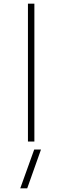

<svg xmlns="http://www.w3.org/2000/svg" viewBox="-20 -772 322 1050"><path d="M90.8 257.8 167 45.9H204.1L128.9 257.8ZM132.8 2V-752H168V2Z"/></svg>

Font: Gen Shin Gothic ExtraLight
Style: Regular
Weight: 100
Designer: [Source Han Sans]
Ryoko NISHIZUKA  (kana & ideographs); Paul D. Hunt (Latin, Greek & Cyrillic); Wenlong ZHANG  (bopomofo
Version: Version 1.002.20150607